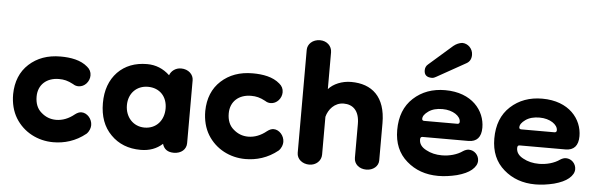

<svg xmlns="http://www.w3.org/2000/svg" viewBox="-49 -926 3436 1107"><g transform="rotate(5 1669.0 -372.0)"><path d="M286 16C349 16 415 -2 474 -50C490 -66 496 -86 496 -101C496 -137 467 -170 434 -170C422 -170 410 -165 397 -155C364 -128 328 -114 291 -114C258 -114 230 -125 205 -147C180 -168 168 -199 168 -238C168 -307 217 -350 288 -350C317 -350 339 -345 371 -328C381 -321 392 -318 403 -318C439 -318 467 -351 467 -386C467 -406 459 -422 443 -435C403 -470 345 -480 286 -480C211 -480 151 -458 104 -415C57 -372 33 -313 32 -240C32 -187 44 -141 67 -103C114 -26 197 16 286 16Z M792 16C842 16 884 1 918 -30C927 1 949 16 984 16C1027 16 1056 -10 1056 -46V-410C1056 -443 1027 -472 984 -472C952 -472 927 -452 918 -427C881 -462 837 -480 787 -480C717 -480 660 -458 617 -414C574 -369 552 -309 552 -234C552 -158 574 -97 619 -52C663 -7 721 16 792 16ZM803 -114C738 -114 691 -165 691 -234C691 -303 738 -350 803 -350C871 -350 915 -303 915 -234C915 -165 871 -114 803 -114Z M1398 16C1461 16 1527 -2 1586 -50C1602 -66 1608 -86 1608 -101C1608 -137 1579 -170 1546 -170C1534 -170 1522 -165 1509 -155C1476 -128 1440 -114 1403 -114C1370 -114 1342 -125 1317 -147C1292 -168 1280 -199 1280 -238C1280 -307 1329 -350 1400 -350C1429 -350 1451 -345 1483 -328C1493 -321 1504 -318 1515 -318C1551 -318 1579 -351 1579 -386C1579 -406 1571 -422 1555 -435C1515 -470 1457 -480 1398 -480C1323 -480 1263 -458 1216 -415C1169 -372 1145 -313 1144 -240C1144 -187 1156 -141 1179 -103C1226 -26 1309 16 1398 16Z M1768 16C1807 16 1837 -12 1837 -48V-267C1848 -310 1883 -352 1936 -352C1987 -352 2027 -321 2027 -242V-46C2027 -10 2057 16 2098 16C2138 16 2168 -10 2168 -43V-259C2168 -412 2088 -480 1968 -480C1915 -480 1865 -459 1837 -427V-640C1837 -676 1808 -704 1768 -704C1725 -704 1696 -675 1696 -642V-46C1696 -10 1728 16 1768 16Z M2400 -619C2389 -610 2384 -598 2384 -584C2384 -557 2399 -544 2429 -544C2440 -544 2446 -549 2453 -552L2621 -646C2639 -656 2648 -673 2648 -696C2648 -732 2619 -760 2586 -760C2569 -758 2552 -751 2536 -738ZM2514 16C2549 16 2585 11 2622 2C2659 -8 2687 -21 2706 -37C2726 -54 2736 -72 2736 -91C2736 -123 2710 -150 2678 -150C2667 -150 2656 -146 2645 -139C2613 -116 2568 -104 2525 -104C2491 -104 2460 -111 2433 -126C2406 -140 2392 -159 2392 -184C2392 -195 2396 -200 2405 -200H2670C2719 -200 2744 -228 2744 -283C2744 -381 2668 -480 2512 -480C2439 -480 2378 -458 2329 -413C2280 -368 2256 -306 2256 -227C2256 -152 2281 -92 2331 -49C2380 -6 2441 16 2514 16ZM2406 -293C2398 -293 2394 -297 2394 -304C2394 -319 2404 -333 2425 -348C2446 -363 2473 -370 2506 -370C2567 -370 2611 -338 2611 -306C2611 -293 2601 -293 2597 -293Z M3076 16C3111 16 3147 11 3184 2C3221 -8 3249 -21 3268 -37C3288 -54 3298 -72 3298 -91C3298 -123 3272 -150 3240 -150C3229 -150 3218 -146 3207 -139C3175 -116 3130 -104 3087 -104C3053 -104 3022 -111 2995 -126C2968 -140 2954 -159 2954 -184C2954 -195 2958 -200 2967 -200H3232C3281 -200 3306 -228 3306 -283C3306 -381 3230 -480 3074 -480C3001 -480 2940 -458 2891 -413C2842 -368 2818 -306 2818 -227C2818 -152 2843 -92 2893 -49C2942 -6 3003 16 3076 16ZM2968 -293C2960 -293 2956 -297 2956 -304C2956 -319 2966 -333 2987 -348C3008 -363 3035 -370 3068 -370C3129 -370 3173 -338 3173 -306C3173 -293 3163 -293 3159 -293Z"/></g></svg>

Font: Dongle
Style: Bold
Weight: 700
Designer: Yanghee Ryu
Foundry: Yanghee Ryu
Version: Version 2.000